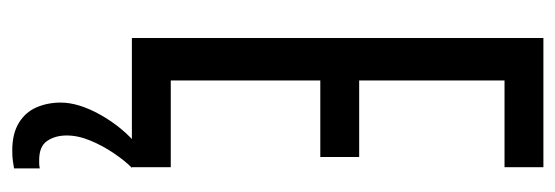

<svg xmlns="http://www.w3.org/2000/svg" viewBox="-324 -404 928 321"><g transform="rotate(90 140.5 -244.0)"><path d="M44 0V-688H260V-623H115V-380H243V-315H115V-65H260V0ZM232 200Q204 200 186 189Q168 178 160 159.5Q152 141 152 119Q152 89 172.5 52.5Q193 16 224 -10L261 0Q249 12 236.5 30.5Q224 49 215.5 69.5Q207 90 207 109Q207 128 216 141.5Q225 155 248 155Q250 155 253.5 155Q257 155 262 154V197Q256 198 249.5 199Q243 200 232 200Z"/></g></svg>

Font: Saira UltraCondensed Medium
Style: Regular
Weight: 500
Width: 1
Designer: Hector Gatti with collaboration of the Omnibus-Type team
Foundry: Omnibus-Type
Version: Version 1.101